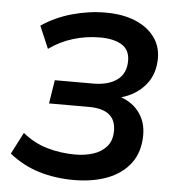

<svg xmlns="http://www.w3.org/2000/svg" viewBox="-52 -763 738 821"><g transform="rotate(5 317.0 -352.5)"><path d="M294 10Q215 10 145.5 -11Q76 -32 17 -79L65 -172Q114 -132 171.5 -115.5Q229 -99 292 -99Q332 -99 367.5 -110Q403 -121 425.5 -146.5Q448 -172 448 -215Q448 -307 332 -307H161L177 -408H342Q406 -408 444 -435.5Q482 -463 482 -518Q482 -565 447.5 -586Q413 -607 354 -607Q295 -607 239 -590Q183 -573 136 -539L95 -635Q152 -674 224 -694.5Q296 -715 369 -715Q442 -715 495.5 -693Q549 -671 578.5 -631.5Q608 -592 608 -540Q608 -471 569 -424.5Q530 -378 466 -360Q517 -342 545.5 -302Q574 -262 574 -208Q574 -136 538.5 -87.5Q503 -39 440 -14.5Q377 10 294 10Z"/></g></svg>

Font: Nunito Sans
Style: Bold Italic
Weight: 700
Italic angle: -9°
Designer: Vernon Adams
Foundry: Vernon Adams
Version: Version 3.006; ttfautohint (v1.8.3)